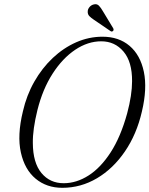

<svg xmlns="http://www.w3.org/2000/svg" viewBox="-20 -886 714 918"><path d="M470 -710.5Q548 -710.5 599.5 -666.8Q651 -623 667.8 -542.8Q684.5 -462.5 658.5 -353Q633.5 -244 577.2 -161.8Q521 -79.5 443.8 -33.8Q366.5 12 278 12Q203 12 150.5 -31.5Q98 -75 79.8 -156.8Q61.5 -238.5 89.5 -353.5Q107 -430.5 144 -495.5Q181 -560.5 232.2 -608.8Q283.5 -657 344.2 -683.8Q405 -710.5 470 -710.5ZM284.5 -10Q345.5 -10 403.2 -46.8Q461 -83.5 509 -157.5Q557 -231.5 588 -344Q611.5 -432 611.5 -498Q612 -590.5 570.5 -639.5Q529 -688.5 464 -688.5Q400 -688.5 339.5 -648Q279 -607.5 231.5 -533.8Q184 -460 159 -360Q147.5 -313.5 142 -274.2Q136.5 -235 137 -202Q137.5 -108 178 -59Q218.5 -10 284.5 -10ZM472.5 -831.5 521.5 -750.5Q525 -742.5 520.5 -738Q515 -733 509 -737L429 -791.5Q416 -800 407.2 -809Q398.5 -818 399.5 -831.5Q399.5 -842 407.8 -852Q416 -862 429 -865Q443.5 -868.5 453 -858.8Q462.5 -849 472.5 -831.5Z"/></svg>

Font: Fraunces 144pt Soft Light
Style: Italic
Weight: 300
Italic angle: -16°
Version: Version 1.000;[b76b70a41]